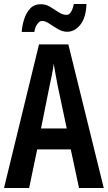

<svg xmlns="http://www.w3.org/2000/svg" viewBox="-20 -1028 536 955"><path d="M373 -93 332 -285H165L125 -93H0L174 -807H320L496 -93ZM267 -601Q260 -635 256 -660Q252 -685 247 -711Q245 -688 238.5 -657.5Q232 -627 227 -603L184 -389H312ZM88 -869Q90 -900 100 -932Q110 -964 130 -985.5Q150 -1007 183 -1007Q208 -1007 229.5 -994Q251 -981 271 -967.5Q291 -954 311 -954Q325 -954 334 -970Q343 -986 347 -1008H410Q408 -941 380 -905.5Q352 -870 314 -870Q291 -870 268 -883.5Q245 -897 225 -910.5Q205 -924 189 -924Q177 -924 165.5 -908.5Q154 -893 151 -869Z"/></svg>

Font: Noto Sans Kannada UI ExtraCondensed SemiBold
Style: Regular
Weight: 600
Width: 2
Designer: Jelle Bosma - Monotype Design Team
Foundry: Monotype Imaging Inc.
Version: Version 2.005; ttfautohint (v1.8.4.7-5d5b)